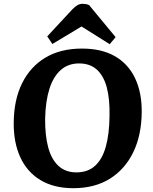

<svg xmlns="http://www.w3.org/2000/svg" viewBox="-20 -973 801 1008"><path d="M52 -329Q53 -449 96 -536Q139 -623 218.5 -670.5Q298 -718 410 -718Q514 -718 584 -677.5Q654 -637 689.5 -561.5Q725 -486 724 -384Q723 -263 679.5 -173.5Q636 -84 556.5 -34.5Q477 15 365 15Q263 15 192.5 -27.5Q122 -70 86.5 -147.5Q51 -225 52 -329ZM217 -351Q216 -263 233 -199.5Q250 -136 287 -102Q324 -68 381 -68Q441 -68 479 -102.5Q517 -137 535.5 -203Q554 -269 555 -364Q557 -451 541 -512.5Q525 -574 489 -607Q453 -640 395 -640Q338 -640 299 -605.5Q260 -571 239.5 -506.5Q219 -442 217 -351ZM587 -778 556 -741 408 -834 255 -742 228 -782 358 -922Q373 -938 386 -945.5Q399 -953 413 -953Q422 -953 431 -951.5Q440 -950 448 -946Z"/></svg>

Font: Literata 18pt
Style: Bold Italic
Weight: 700
Italic angle: -2°
Designer: Latin by Veronika Burian and Jose Scaglione. Greek by Irene Vlachou. Cyrillic by Vera Evstafieva
Foundry: TypeTogether
Version: Version 3.103;gftools[0.9.29]